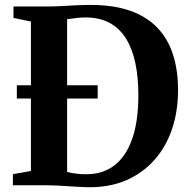

<svg xmlns="http://www.w3.org/2000/svg" viewBox="-20 -770 785 798"><path d="M341.5 8Q322.5 7.5 300.5 6.2Q278.5 5 256 3.5Q233.5 2 213.2 1Q193 0 177.5 0H33.5V-46L108.5 -59.5V-680.5L36 -695.5V-743H175.5Q206.5 -743 236.5 -744.8Q266.5 -746.5 296.5 -748Q326.5 -749.5 356.5 -749.5Q453.5 -749.5 522.5 -724.8Q591.5 -700 635.2 -653.5Q679 -607 699.5 -541.8Q720 -476.5 720 -396Q720 -306.5 694.5 -232Q669 -157.5 619.8 -103Q570.5 -48.5 500.8 -19.2Q431 10 341.5 8ZM344.5 -46Q409 -47 456 -83Q503 -119 529 -191.8Q555 -264.5 555 -375Q555 -449 542.5 -508.2Q530 -567.5 503.5 -610Q477 -652.5 435.2 -675Q393.5 -697.5 335 -697.5Q318 -697.5 303.2 -695.8Q288.5 -694 277.2 -692.5Q266 -691 259 -690.5V-55.5Q272.5 -52 286.5 -49.8Q300.5 -47.5 315.2 -46.5Q330 -45.5 344.5 -46ZM50 -360.5V-415.5H386V-360.5Z"/></svg>

Font: Merriweather 60pt
Style: Bold
Weight: 700
Version: Version 2.100